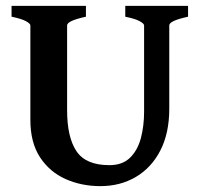

<svg xmlns="http://www.w3.org/2000/svg" viewBox="-20 -614 681 648"><path d="M614.7 -557.6Q551.3 -543.9 551.3 -528.3V-247.1Q551.3 -164.6 521.2 -106.2Q491.2 -47.9 438.5 -16.8Q385.7 14.2 318.8 14.2Q254.9 14.2 201.2 -9.8Q147.5 -33.7 115 -83.3Q82.5 -132.8 82.5 -209.5V-528.3Q82.5 -534.2 67.6 -542.5Q52.7 -550.8 19 -557.6V-594.2H270V-557.6Q206.5 -543.9 206.5 -528.3V-241.7Q206.5 -150.9 238 -103.8Q269.5 -56.6 349.1 -56.6Q393.6 -56.6 419.2 -82Q444.8 -107.4 455.6 -148.4Q466.3 -189.5 466.3 -236.3V-528.3Q466.3 -534.2 451.4 -542.5Q436.5 -550.8 402.8 -557.6V-594.2H614.7Z"/></svg>

Font: Namdhinggo
Style: Bold
Weight: 700
Designer: Victor Gaultney
Foundry: SIL International
Version: Version 3.001